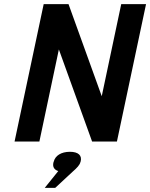

<svg xmlns="http://www.w3.org/2000/svg" viewBox="-20 -690 732 936"><path d="M193 -670 51 0H172L267 -449L429 0H550L692 -670H571L476 -221L314 -670ZM198 226H249L333 148C356 128 369 114 372 100L373 98C381 68 362 50 321 50C278 50 249 69 242 98L241 100C235 122 243 137 264 144Z"/></svg>

Font: LT Wave Mono Bold
Style: Italic
Weight: 700
Designer: Daniel Lyons
Version: Version 2.5 (Glyphs App)